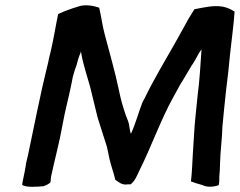

<svg xmlns="http://www.w3.org/2000/svg" viewBox="-20 -752 907 726"><path d="M64 -53C78 -42 125 -46 145 -48C156 -52 166 -57 171 -63L173 -84C187 -149 206 -219 217 -283C226 -334 240 -384 250 -434L255 -460C259 -474 263 -490 269 -504C273 -521 278 -538 285 -553L286 -559C286 -554 288 -550 288 -546C295 -507 311 -459 321 -423C329 -392 341 -339 349 -308C359 -275 374 -230 384 -198C389 -178 390 -168 394 -151C399 -128 411 -95 416 -72C430 -63 441 -51 464 -55H474C491 -69 496 -84 506 -105C551 -194 588 -300 636 -386L652 -415C657 -425 664 -437 673 -451L705 -505C719 -523 728 -548 742 -565C738 -508 735 -449 727 -389C723 -343 716 -290 714 -247C712 -224 711 -190 709 -167C707 -135 706 -98 702 -66C715 -61 731 -56 746 -52C763 -43 789 -45 807 -52C811 -68 808 -80 810 -94C812 -108 811 -121 812 -134C813 -179 820 -228 821 -273C825 -314 830 -369 835 -412C841 -456 846 -506 850 -548C855 -596 864 -660 867 -708C853 -717 841 -723 822 -727C785 -733 748 -723 715 -717C699 -692 687 -672 673 -645C634 -573 591 -503 552 -430L537 -401C532 -390 526 -378 519 -366C504 -328 492 -282 475 -246C471 -257 471 -263 469 -274C468 -287 461 -303 455 -318C443 -354 437 -375 429 -414C414 -485 394 -553 376 -622C367 -655 363 -690 355 -723C334 -730 302 -737 275 -727C248 -719 224 -710 200 -699C190 -653 183 -605 172 -559L165 -530C164 -521 161 -512 159 -503C132 -395 110 -278 86 -166L79 -137C77 -119 70 -86 66 -67C65 -62 64 -57 64 -53Z"/></svg>

Font: Hussar Pisanka
Style: Kur
Weight: 400
Designer: Robert Jablonski
Foundry: Cannot Into Space Fonts
Version: Version 1.070